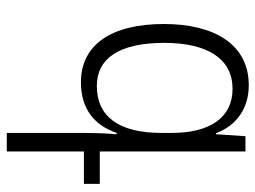

<svg xmlns="http://www.w3.org/2000/svg" viewBox="-116 -422 771 580"><g transform="rotate(90 270.0 -131.5)"><path d="M381 234H437V1H535V-47H437V-487H391L385 -398H382C360 -457 310 -497 237 -497C113 -497 52 -392 52 -241C52 -81 115 10 228 10C308 10 358 -30 381 -98H385C382 -64 381 -23 381 2ZM239 -38C156 -38 109 -106 109 -241C109 -374 158 -448 248 -448C335 -448 381 -379 381 -265V-233C381 -105 332 -38 239 -38Z"/></g></svg>

Font: Noto Sans Armenian SemiCondensed Light
Style: Regular
Weight: 300
Width: 4
Designer: Monotype Design Team
Foundry: Monotype Imaging Inc.
Version: Version 2.008